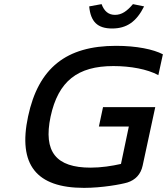

<svg xmlns="http://www.w3.org/2000/svg" viewBox="-20 -901 809 930"><path d="M747 -537 769 -638C723 -662 642 -679 542 -679C301 -679 166 -572 116 -337C66 -103 156 9 387 9C474 9 567 -8 597 -17C635 -29 662 -56 671 -99L732 -382H479L459 -288H604L566 -107C522 -97 470 -89 419 -89C252 -89 189 -165 225 -336C262 -508 356 -581 529 -581C612 -581 694 -566 747 -537ZM412 -870 472 -881C485 -846 506 -829 537 -829C570 -829 595 -847 624 -881L678 -870C641 -796 594 -763 523 -763C452 -763 419 -796 412 -870Z"/></svg>

Font: LT Wave Text Medium Italic
Style: Regular
Weight: 500
Designer: Daniel Lyons
Version: Version 2.5 (Glyphs App)